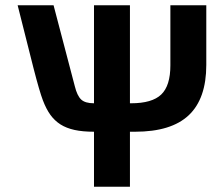

<svg xmlns="http://www.w3.org/2000/svg" viewBox="-20 -708 849 728"><path d="M472.7 -208.5V0H336.4V-208.5Q293.5 -208.5 262.5 -215.3Q231.4 -222.2 209.2 -236.3Q187 -250.5 171.1 -272.5Q155.3 -294.4 142.6 -327.6Q129.9 -360.8 107.4 -448.2L46.9 -688H183.1L263.7 -380.9Q272.5 -345.2 287.6 -330.8Q302.7 -316.4 336.4 -316.4V-688H472.7V-316.4H477.1Q556.6 -316.4 591.3 -349.6Q626 -382.8 626 -460V-688H762.2V-461.9Q762.2 -334 695.8 -271.2Q629.4 -208.5 492.2 -208.5Z"/></svg>

Font: Arial
Style: Bold
Weight: 700
Designer: Steve Matteson
Foundry: Ascender Corporation
Version: Version 2.00.3